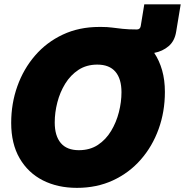

<svg xmlns="http://www.w3.org/2000/svg" viewBox="-20 -865 863 896"><path d="M338.9 11.7Q249 11.7 179.9 -23.4Q110.8 -58.6 71.5 -126.5Q32.2 -194.3 32.2 -291.5Q32.2 -381.8 61 -462.6Q89.8 -543.5 143.6 -605.7Q197.3 -668 273.2 -703.6Q349.1 -739.3 443.4 -739.3Q448.2 -739.3 452.6 -739.3Q481 -739.3 503.2 -736.3Q525.4 -733.4 551.8 -730.5Q578.1 -727.5 618.7 -727.5Q633.8 -727.5 636.7 -743.2L653.3 -844.7H823.2L802.2 -717.8Q795.4 -673.8 767.1 -649.7Q738.8 -625.5 699.7 -618.2Q723.6 -582.5 736.6 -536.9Q749.5 -491.2 749.5 -436Q749.5 -343.8 720.2 -262.7Q690.9 -181.6 636.7 -119.9Q582.5 -58.1 507.1 -23.2Q431.6 11.7 338.9 11.7ZM348.1 -164.1Q399.4 -164.1 436.8 -188.7Q474.1 -213.4 498.5 -253.9Q522.9 -294.4 534.9 -341.8Q546.9 -389.2 546.9 -434.6Q546.9 -497.1 518.6 -530.3Q490.2 -563.5 434.1 -563.5Q383.8 -563.5 346.4 -539.1Q309.1 -514.6 284.4 -474.6Q259.8 -434.6 247.6 -387.2Q235.4 -339.8 235.4 -293.5Q235.4 -231 263.7 -197.5Q292 -164.1 348.1 -164.1Z"/></svg>

Font: Inter Display Black
Style: Italic
Weight: 900
Italic angle: -9.39999°
Designer: Rasmus Andersson
Foundry: rsms
Version: Version 4.000;git-a52131595